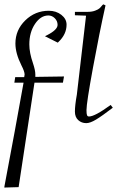

<svg xmlns="http://www.w3.org/2000/svg" viewBox="-43 -552 535 876"><path d="M-23.4 303.7 -22.5 296.9Q27.3 34.2 64.5 -174.8H22.5L26.4 -200.2H67.4Q68.4 -207 69.3 -211.9Q69.3 -225.6 54.7 -253.9Q27.3 -308.6 27.3 -353.5Q27.3 -415 72.3 -459Q117.2 -502.9 179.7 -502.9Q212.9 -502.9 236.8 -484.4Q260.7 -465.8 260.7 -439.5Q260.7 -395.5 223.6 -360.4L220.7 -357.4L162.1 -386.7L171.9 -391.6Q219.7 -416 219.7 -438.5Q219.7 -456.1 207 -468.8Q194.3 -481.4 177.7 -481.4Q142.6 -481.4 116.7 -442.9Q90.8 -404.3 90.8 -349.6Q90.8 -311.5 107.4 -263.7Q118.2 -231.4 118.2 -212.9Q118.2 -212.9 118.2 -201.2L249 -203.1L244.1 -174.8H114.3L42 301.8ZM298.8 -482.4V-498H358.4Q377 -498 391.1 -503.4Q405.3 -508.8 410.6 -513.7Q416 -518.6 424.8 -529.3L428.7 -532.2L438.5 -527.3L437.5 -523.4Q411.1 -405.3 381.3 -243.7Q351.6 -82 351.6 -49.8Q351.6 -32.2 354 -26.4Q356.4 -20.5 363.3 -20.5Q389.6 -20.5 461.9 -73.2L471.7 -60.5Q421.9 -22.5 395 -6.3Q368.2 9.8 350.6 9.8Q329.1 9.8 314 -3.9Q298.8 -17.6 298.8 -43Q298.8 -71.3 307.6 -120.1L349.6 -480.5Z"/></svg>

Font: Kleymisska
Style: Regular
Weight: 500
Italic angle: -8°
Designer: gluk
Foundry: gluk
Version: Version 0.298